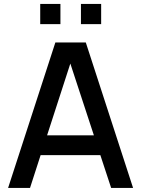

<svg xmlns="http://www.w3.org/2000/svg" viewBox="-20 -930 698 950"><path d="M20 0H128.5L181 -162.5H476.5L530 0H638.5L404.5 -720H254ZM179 -810.5H279V-910.5H179ZM213 -260.5 328 -615.5 444.5 -260.5ZM380.5 -810.5H480.5V-910.5H380.5Z"/></svg>

Font: Eudonet SemiBold
Style: Regular
Weight: 600
Designer: Mikhail Sharanda
Foundry: Mikhail Sharanda
Version: Version 4.503;Glyphs 3.1.2 (3151)